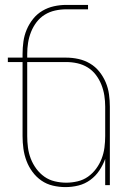

<svg xmlns="http://www.w3.org/2000/svg" viewBox="-20 -755 540 783"><path d="M247 8Q221 8 195.5 2Q170 -4 149 -18.5Q128 -33 112.5 -54Q97 -75 88 -99Q79 -123 75.5 -148.5Q72 -174 72 -200V-502H12V-520H72V-535Q72 -560 75.5 -585.5Q79 -611 89 -634.5Q99 -658 115 -678Q131 -698 153 -711Q175 -724 200 -729.5Q225 -735 250 -735H339V-717H250Q227 -717 204.5 -712Q182 -707 162.5 -695Q143 -683 129 -664.5Q115 -646 106.5 -624.5Q98 -603 94.5 -580.5Q91 -558 91 -535V-520H250Q275 -520 300 -514.5Q325 -509 347 -496Q369 -483 385 -463Q401 -443 411 -419.5Q421 -396 424.5 -370.5Q428 -345 428 -320V0H409V-107Q400 -82 385 -59.5Q370 -37 348 -21Q326 -5 300 1.5Q274 8 247 8ZM250 -10Q273 -10 296.5 -15.5Q320 -21 339 -34.5Q358 -48 372 -67Q386 -86 394.5 -108Q403 -130 406 -153.5Q409 -177 409 -200V-320Q409 -343 405.5 -365.5Q402 -388 393.5 -409.5Q385 -431 371 -449.5Q357 -468 337.5 -480Q318 -492 295.5 -497Q273 -502 250 -502H91V-200Q91 -177 94 -153.5Q97 -130 105.5 -108Q114 -86 128 -67Q142 -48 161 -34.5Q180 -21 203.5 -15.5Q227 -10 250 -10Z"/></svg>

Font: Iosevka Thin
Style: Regular
Weight: 100
Monospace: yes
Designer: Belleve Invis
Foundry: Belleve Invis
Version: Version 32.5.0; ttfautohint (v1.8.4)